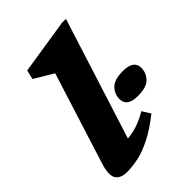

<svg xmlns="http://www.w3.org/2000/svg" viewBox="-220 -846 960 960"><g transform="rotate(-45 260.0 -366.0)"><path d="M196 -590.5Q187 -596 168.5 -607Q150 -618 129.8 -630Q109.5 -642 95.5 -650.5L107 -699.5L398 -745H426.5L222.5 -103Q294 -108.5 366.5 -152L394 -108Q332 -59.5 281 -33.2Q230 -7 186.2 3Q142.5 13 101.5 13Q55.5 13 39 -14.2Q22.5 -41.5 43 -106ZM409 -217.5Q332 -217.5 332 -272Q332 -307.5 357.2 -333.5Q382.5 -359.5 442.5 -359.5Q520 -359.5 520 -305.5Q520 -269.5 494.8 -243.5Q469.5 -217.5 409 -217.5Z"/></g></svg>

Font: Newsreader 6pt
Style: Bold Italic
Weight: 700
Italic angle: -17°
Designer: Hugues Gentile
Foundry: Production Type
Version: Version 1.003; ttfautohint (v1.8.3)